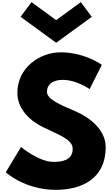

<svg xmlns="http://www.w3.org/2000/svg" viewBox="-20 -1749 1048 1791"><path d="M274 -1729 172 -1592 504 -1350 836 -1592 734 -1729 504 -1561ZM546 -1261C346 -1261 142 -1114 142 -883C142 -754 229 -639 378 -565C525 -491 658 -451 658 -361C658 -245 541 -239 479 -239C341 -239 176 -378 176 -378L34 -142C34 -142 210 22 500 22C742 22 966 -81 966 -377C966 -539 815 -656 677 -714C536 -774 418 -824 418 -893C418 -961 470 -1004 566 -1004C694 -1004 816 -918 816 -918L930 -1144C930 -1144 771 -1261 546 -1261Z"/></svg>

Font: Hussar Dziwak
Style: Regular
Weight: 400
Version: Version 1.022